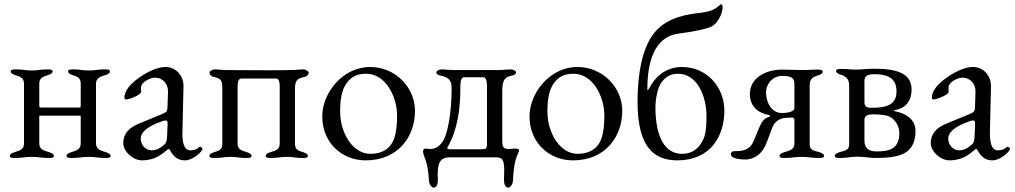

<svg xmlns="http://www.w3.org/2000/svg" viewBox="-20 -721 4650 880"><path d="M350 -337V-236C350 -230 347 -228 345 -228H170C167 -228 160 -229 160 -234V-337C160 -364 178 -370 198 -376C209 -380 221 -384 221 -394C221 -403 206 -403 198 -403C159 -403 161 -398 126 -398C91 -398 91 -403 52 -403C44 -403 29 -403 29 -394C29 -384 41 -380 52 -376C72 -370 90 -364 90 -337V-63C90 -35 68 -30 48 -24C37 -20 25 -16 25 -6C25 3 40 3 48 3C87 3 91 -2 126 -2C161 -2 165 3 204 3C212 3 227 3 227 -6C227 -16 215 -20 204 -24C184 -30 160 -35 160 -63V-184C160 -189 160 -191 163 -191H346C349 -191 350 -191 350 -186V-63C350 -36 328 -30 308 -24C297 -20 285 -16 285 -6C285 3 300 3 308 3C347 3 351 -2 386 -2C421 -2 425 3 464 3C472 3 487 3 487 -6C487 -16 475 -20 464 -24C444 -30 420 -36 420 -63V-337C420 -364 441 -370 461 -376C472 -380 484 -384 484 -394C484 -403 470 -403 461 -403C422 -403 422 -398 387 -398C352 -398 354 -403 315 -403C306 -403 292 -403 292 -394C292 -384 304 -380 315 -376C335 -370 350 -364 350 -337Z M852 -32C823 -32 816 -70 816 -109L821 -325C822 -374 786 -414 739 -414C686 -414 621 -371 590 -343C565 -321 550 -295 550 -274C550 -271 552 -265 558 -265C571 -265 627 -286 627 -300C627 -305 626 -309 626 -314C626 -321 627 -328 630 -333C638 -347 667 -365 691 -365C727 -365 751 -335 750 -301L748 -237C747 -210 746 -208 720 -197L618 -155C569 -135 545 -107 545 -65C545 -26 590 14 631 14C713 13 741 -38 754 -38C762 -38 771 14 828 14C866 14 908 -29 908 -37C908 -45 898 -52 892 -46C881 -36 870 -32 852 -32ZM625 -87C625 -110 648 -140 725 -166C730 -168 736 -169 739 -169C747 -169 749 -163 748 -148L746 -99C745 -74 741 -65 734 -59C718 -45 700 -32 674 -32C655 -32 625 -49 625 -87Z M1246 -361C1262 -361 1262 -334 1262 -323V-62C1262 -35 1241 -30 1221 -24C1210 -20 1198 -16 1198 -6C1198 3 1213 3 1221 3C1260 3 1260 -2 1295 -2C1330 -2 1329 3 1368 3C1377 3 1391 3 1391 -6C1391 -16 1379 -20 1368 -24C1348 -30 1332 -35 1332 -62V-316C1332 -355 1345 -362 1378 -369C1384 -370 1395 -378 1395 -388C1395 -396 1377 -403 1373 -403C1348 -403 1338 -400 1315 -400C1293 -399 1253 -399 1209 -399C1120 -399 1018 -400 1016 -400C993 -400 987 -403 962 -403C958 -403 940 -396 940 -388C940 -378 951 -370 957 -369C990 -362 999 -356 999 -317V-62C999 -35 983 -30 963 -24C952 -20 940 -16 940 -6C940 3 955 3 963 3C1002 3 1002 -2 1037 -2C1072 -2 1071 3 1110 3C1119 3 1133 3 1133 -6C1133 -16 1121 -20 1110 -24C1090 -30 1069 -35 1069 -62V-323C1069 -334 1069 -361 1086 -361Z M1676 -414C1553 -414 1457 -298 1457 -187C1457 -70 1544 14 1656 14C1806 14 1882 -96 1882 -213C1882 -321 1792 -414 1676 -414ZM1659 -383C1744 -383 1800 -284 1800 -189C1800 -150 1796 -102 1780 -71C1760 -32 1722 -16 1677 -16C1597 -16 1539 -111 1539 -210C1539 -258 1544 -309 1571 -343C1595 -374 1623 -383 1659 -383Z M2044 -37C2033 -37 2030 -40 2030 -43C2030 -46 2033 -49 2033 -49C2077 -129 2090 -218 2090 -323C2090 -334 2090 -367 2107 -367H2196C2212 -367 2212 -334 2212 -323V-64C2212 -37 2208 -37 2181 -37ZM1952 -38C1947 -38 1939 -40 1932 -40C1925 -40 1919 -38 1919 -26C1919 -4 1942 14 1946 108C1947 124 1959 139 1966 139C1983 139 1987 121 1987 103C1987 93 1986 85 1986 76C1986 13 2008 0 2042 0H2249C2280 0 2291 6 2291 60C2291 73 2290 88 2290 103C2290 121 2294 139 2311 139C2318 139 2330 124 2331 108C2335 14 2350 -6 2358 -26C2359 -28 2359 -30 2359 -31C2359 -38 2351 -40 2341 -40C2331 -40 2318 -38 2312 -38C2283 -38 2282 -53 2282 -80V-300C2282 -359 2295 -368 2328 -375C2334 -376 2345 -380 2345 -390C2345 -398 2327 -403 2323 -403C2298 -403 2288 -400 2265 -400H2056C2033 -400 2027 -403 2002 -403C1998 -403 1980 -398 1980 -390C1980 -380 1991 -376 1997 -375C2030 -368 2050 -358 2050 -319C2050 -189 2029 -118 2020 -94C2009 -66 1987 -38 1952 -38Z M2626 -414C2503 -414 2407 -298 2407 -187C2407 -70 2494 14 2606 14C2756 14 2832 -96 2832 -213C2832 -321 2742 -414 2626 -414ZM2609 -383C2694 -383 2750 -284 2750 -189C2750 -150 2746 -102 2730 -71C2710 -32 2672 -16 2627 -16C2547 -16 2489 -111 2489 -210C2489 -258 2494 -309 2521 -343C2545 -374 2573 -383 2609 -383Z M3088 -383C3173 -383 3218 -284 3218 -189C3218 -150 3217 -108 3201 -77C3181 -38 3151 -16 3106 -16C3026 -16 2985 -95 2984 -226C2984 -274 2996 -324 3013 -345C3031 -368 3052 -383 3088 -383ZM2961 -326C2956 -317 2947 -301 2947 -312C2947 -480 3004 -556 3090 -567C3155 -575 3223 -589 3244 -601C3266 -614 3292 -653 3292 -690C3292 -694 3290 -701 3286 -701C3285 -701 3283 -701 3282 -700C3262 -686 3256 -670 3188 -662C3137 -656 3041 -645 2981 -573C2920 -500 2902 -371 2902 -252C2903 -51 2973 14 3085 14C3235 14 3300 -96 3300 -213C3300 -321 3221 -414 3105 -414C3056 -414 3000 -393 2961 -326Z M3621 -172V-62C3621 -34 3596 -30 3576 -24C3565 -20 3553 -16 3553 -6C3553 4 3571 3 3576 3C3615 3 3619 -2 3654 -2C3689 -2 3695 3 3734 3C3739 3 3757 4 3757 -6C3757 -16 3745 -20 3734 -24C3714 -30 3691 -31 3691 -59V-330C3691 -361 3708 -369 3728 -375C3739 -379 3751 -383 3751 -393C3751 -401 3735 -402 3728 -402C3689 -402 3693 -400 3658 -400C3623 -400 3593 -402 3565 -402C3485 -402 3417 -361 3417 -291C3417 -233 3453 -203 3507 -193C3512 -192 3509 -187 3506 -186C3485 -180 3475 -167 3468 -154C3455 -129 3444 -94 3430 -66C3410 -28 3374 -29 3346 -28C3334 -28 3330 -22 3330 -12C3330 -2 3349 10 3397 10C3422 10 3456 -2 3478 -36C3497 -64 3514 -130 3527 -151C3536 -164 3549 -174 3567 -179C3577 -181 3592 -182 3612 -182C3617 -182 3621 -178 3621 -172ZM3563 -203C3517 -203 3491 -251 3491 -297C3491 -338 3523 -373 3564 -373C3607 -373 3621 -365 3621 -335V-225C3621 -211 3595 -203 3563 -203Z M3981 -197C4016 -197 4041 -193 4054 -188C4073 -181 4102 -151 4102 -112C4102 -34 4050 -27 3997 -27C3960 -27 3942 -43 3942 -77V-172C3942 -192 3960 -197 3981 -197ZM3904 -402C3873 -402 3874 -405 3835 -405C3830 -405 3812 -406 3812 -396C3812 -386 3824 -382 3835 -378C3855 -372 3872 -360 3872 -330V-59C3872 -31 3849 -30 3829 -24C3818 -20 3806 -16 3806 -6C3806 3 3821 3 3829 3C3868 3 3872 -2 3906 -3C3936 -3 3973 3 3987 3C4094 3 4176 -9 4176 -121C4176 -181 4120 -204 4082 -211C4074 -213 4076 -215 4082 -216C4126 -224 4158 -253 4158 -311C4158 -386 4088 -406 3988 -406C3947 -406 3931 -402 3904 -402ZM3971 -227C3963 -227 3942 -227 3942 -252V-348C3942 -369 3950 -381 3988 -381C4074 -381 4089 -341 4089 -302C4089 -232 4028 -227 3971 -227Z M4553 -32C4524 -32 4517 -70 4517 -109L4522 -325C4523 -374 4487 -414 4440 -414C4387 -414 4322 -371 4291 -343C4266 -321 4251 -295 4251 -274C4251 -271 4253 -265 4259 -265C4272 -265 4328 -286 4328 -300C4328 -305 4327 -309 4327 -314C4327 -321 4328 -328 4331 -333C4339 -347 4368 -365 4392 -365C4428 -365 4452 -335 4451 -301L4449 -237C4448 -210 4447 -208 4421 -197L4319 -155C4270 -135 4246 -107 4246 -65C4246 -26 4291 14 4332 14C4414 13 4442 -38 4455 -38C4463 -38 4472 14 4529 14C4567 14 4609 -29 4609 -37C4609 -45 4599 -52 4593 -46C4582 -36 4571 -32 4553 -32ZM4326 -87C4326 -110 4349 -140 4426 -166C4431 -168 4437 -169 4440 -169C4448 -169 4450 -163 4449 -148L4447 -99C4446 -74 4442 -65 4435 -59C4419 -45 4401 -32 4375 -32C4356 -32 4326 -49 4326 -87Z"/></svg>

Font: EB Garamond 12
Style: Regular
Weight: 400
Version: Version 0.016+